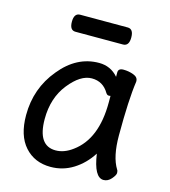

<svg xmlns="http://www.w3.org/2000/svg" viewBox="-107 -776 790 890"><g transform="rotate(15 287.5 -330.5)"><path d="M395 -607H167Q139 -607 139 -648Q139 -689 168 -689H396Q424 -689 424 -648Q424 -607 395 -607ZM499 -459V-456Q486 -367 486 -195Q486 -93 519 -40Q523 -35 523 -24.5Q523 -14 507 4.5Q491 23 470 23Q425 23 409 -87Q375 -34 325.5 -3Q276 28 217 28Q140 28 93 -24.5Q46 -77 46 -175Q46 -304 126 -400Q204 -496 311 -496Q367 -496 403 -454V-475Q403 -495 428 -495Q453 -495 476 -486.5Q499 -478 499 -459ZM134 -180Q134 -52 220 -52Q261 -52 301 -82Q401 -155 401 -330Q401 -346 401 -362Q399 -361 392 -361Q385 -361 379 -370Q351 -418 297 -418Q243 -418 188.5 -349.5Q134 -281 134 -180Z"/></g></svg>

Font: LXGW ZhenKai
Style: Regular
Weight: 400
Designer: LXGW / Fontworks Inc.
Foundry: LXGW / Fontworks Inc.
Version: Version 0.800;June 8, 2025